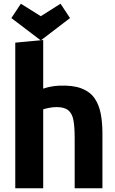

<svg xmlns="http://www.w3.org/2000/svg" viewBox="-20 -1003 620 1031"><path d="M212 8V-416Q220 -419 242 -423.5Q264 -428 284 -428Q326 -428 347 -410.5Q368 -393 374.5 -356.5Q381 -320 381 -261V8H530V-288Q530 -344 521 -392Q512 -440 488 -475Q464 -510 418 -528Q372 -546 298 -543Q276 -542 254 -538Q232 -534 212 -527V-788Q174 -784 137 -781Q100 -778 62 -774V8ZM356 -906 305 -983 199 -916 92 -983 41 -906 199 -786Z"/></svg>

Font: Repo Bold
Style: Bold
Weight: 700
Designer: Stefan Peev
Foundry: Context Ltd
Version: Version 1.502